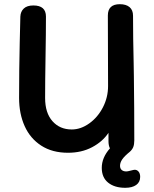

<svg xmlns="http://www.w3.org/2000/svg" viewBox="-20 -729 732 915"><path d="M648 114Q648 139 629 152.5Q610 166 577 166Q526 166 495.5 141.5Q465 117 465 71Q465 22 504 -22Q497 -35 497 -57V-96Q469 -54 419 -27.5Q369 -1 304 -1Q229 -1 176.5 -35Q124 -69 97.5 -128Q71 -187 71 -262Q71 -395 74 -525L77 -650Q78 -674 93.5 -688.5Q109 -703 139 -703Q199 -703 199 -650Q199 -574 197 -458Q195 -342 195 -262Q195 -191 230 -151.5Q265 -112 322 -112Q365 -112 405.5 -141Q446 -170 470.5 -217.5Q495 -265 495 -319L494 -655Q494 -709 551 -709Q581 -709 597.5 -695Q614 -681 614 -654Q614 -550 617 -427Q617 -388 618 -366Q620 -208 620 -60Q620 -41 615 -28Q610 -16 599 -6Q573 15 562.5 30.5Q552 46 552 61Q552 74 560 81Q568 88 582 88Q588 88 603 84Q618 80 622 80Q633 80 640.5 89Q648 98 648 114Z"/></svg>

Font: Mali SemiBold
Style: Regular
Weight: 600
Designer: Kitiyaporn Chalermlarp | Katatrad Aksorn Co.,Ltd.
Foundry: Cadson Demak Co.,Ltd.
Version: Version 1.000; ttfautohint (v1.6)